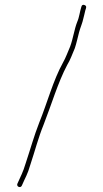

<svg xmlns="http://www.w3.org/2000/svg" viewBox="-20 -691 421 783"><path d="M69 66C84.6 29.6 91.6 22.7 104 -20C122.8 -76.5 136.4 -130.1 158 -183C189.3 -262.5 216 -354.2 254 -426C266.6 -446.2 275.3 -471.7 285 -494C291 -511 297.9 -542 302.5 -559.5C307.4 -578.3 316.1 -596.6 320 -616L324 -632C325.3 -637.3 326.7 -643 328 -649C330.9 -657.6 335.5 -666.5 324.5 -670.5C318.2 -672.8 314 -670.7 312 -664C305.5 -644.5 303.6 -621.4 295 -602C283 -572 278.2 -533.6 266 -501C256.2 -478.5 248.7 -456.7 237 -436C196.7 -363.5 172.6 -271.1 140 -191C118.7 -136.7 104.2 -83.5 85 -26C72.9 14.4 65.1 25.2 51 58C45.7 70 63.7 78 69 66Z"/></svg>

Font: HoneyBee
Style: UltLit
Weight: 100
Foundry: Cannot Into Space Fonts
Version: Version 0.89